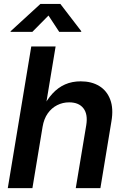

<svg xmlns="http://www.w3.org/2000/svg" viewBox="-20 -966 645 986"><path d="M198.7 -314.9 146.5 0H20L140.6 -727.5H265.6L212.4 -406.7H197.3Q220.7 -454.1 249.5 -485.4Q278.3 -516.6 314.2 -532.5Q350.1 -548.3 394.5 -548.3Q450.2 -548.3 489.5 -524.4Q528.8 -500.5 546.1 -454.6Q563.5 -408.7 552.2 -342.8L495.6 0H369.1L422.9 -323.2Q432.1 -379.4 408.4 -409.9Q384.8 -440.4 335 -440.4Q302.2 -440.4 273.7 -426Q245.1 -411.6 225.3 -383.8Q205.6 -356 198.7 -314.9ZM146 -802.2H34.2L34.7 -805.7L187.5 -945.8H290L397.5 -805.7L396.5 -802.2H284.2L229 -886.2Z"/></svg>

Font: Inter 17pt SemiBold
Style: Italic
Weight: 600
Italic angle: -9.3988°
Version: Version 4.001;git-66647c0bb